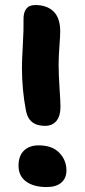

<svg xmlns="http://www.w3.org/2000/svg" viewBox="-20 -737 340 769"><path d="M160.2 -232.9Q95.2 -232.9 84 -293.9Q67.9 -377 67.9 -466.8Q67.9 -495.1 71.5 -558.3Q75.2 -621.6 74.2 -657.2Q72.8 -716.8 121.1 -716.8Q168.5 -716.8 194.8 -690.7Q221.2 -664.6 221.2 -610.8Q221.2 -593.8 218 -551.5Q214.8 -509.3 214.8 -477.1Q214.8 -438.5 218.5 -383.5Q222.2 -328.6 222.2 -311Q222.2 -271.5 205.6 -252.2Q189 -232.9 160.2 -232.9ZM167 12.2Q114.7 12.2 84.5 -10Q54.2 -32.2 54.2 -73.2Q54.2 -112.8 75.9 -133.8Q97.7 -154.8 134.8 -154.8Q189 -154.8 217.5 -125.2Q246.1 -95.7 246.1 -54.2Q246.1 -23.4 225.6 -5.6Q205.1 12.2 167 12.2Z"/></svg>

Font: Shantell Sans Irregular
Style: Bold
Weight: 700
Designer: Stephen Nixon, Anya Danilova, Shantell Martin
Foundry: Arrow Type
Version: Version 1.006;[9816181b4]